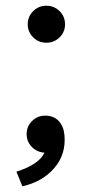

<svg xmlns="http://www.w3.org/2000/svg" viewBox="-20 -530 316 679"><path d="M38.1 77.1Q118.2 51.8 137.2 9.8Q110.8 8.3 92.5 -10.5Q74.2 -29.3 74.2 -56.2Q74.2 -83 93.5 -102.1Q112.8 -121.1 140.1 -121.1Q169.4 -121.1 187.3 -102.5Q205.1 -84 208 -51.8Q213.9 15.6 172.1 64.2Q130.4 112.8 59.1 128.9ZM78.1 -443.8Q78.1 -471.7 97.4 -490.7Q116.7 -509.8 144 -509.8Q171.4 -509.8 190.7 -490.7Q210 -471.7 210 -443.8Q210 -417 190.7 -397.9Q171.4 -378.9 144 -378.9Q116.7 -378.9 97.4 -397.9Q78.1 -417 78.1 -443.8Z"/></svg>

Font: Human Sans
Style: Regular
Weight: 400
Designer: Tim Radville
Foundry: Continuum
Version: Version 1.000;FEAKit 1.0